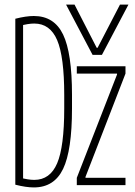

<svg xmlns="http://www.w3.org/2000/svg" viewBox="-20 -810 590 840"><path d="M128 10Q94 10 47 -2V-728Q94 -740 128 -740Q217 -740 256 -659Q295 -578 295 -395V-335Q295 -152 256 -71Q217 10 128 10ZM66 -33Q86 -28 101 -25.5Q116 -23 130 -23Q199 -23 230 -95.5Q261 -168 261 -336V-394Q261 -562 230 -634.5Q199 -707 130 -707Q116 -707 101 -704.5Q86 -702 66 -697L81 -713V-17ZM316 0V-32L492 -484V-488H316V-520H529V-488L354 -36V-32H529V0ZM385 -570 269 -790H306L403 -601H407L505 -790H542L426 -570Z"/></svg>

Font: M PLUS Code Latin SemiExpanded ExtraLight
Style: Regular
Weight: 250
Width: 6
Designer: Coji Morishita
Foundry: UNDERFOREST DESIGN
Version: Version 1.002; ttfautohint (v1.8.3)